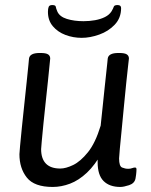

<svg xmlns="http://www.w3.org/2000/svg" viewBox="-20 -735 597 761"><path d="M453 -525Q474 -525 482.5 -519.5Q491 -514 491 -503Q491 -503 488 -476.5Q485 -450 480.5 -407.5Q476 -365 471.5 -316.5Q467 -268 462.5 -223Q458 -178 455 -146Q452 -114 452 -107Q452 -76 464 -71Q476 -66 488 -66Q497 -66 503.5 -68.5Q510 -71 515 -71Q521 -71 521 -64Q521 -63 520.5 -53.5Q520 -44 517 -27Q513 -8 491.5 -1Q470 6 457 6Q414 6 390.5 -17.5Q367 -41 367 -92V-141L385 -132Q357 -81 324.5 -50.5Q292 -20 257.5 -7Q223 6 189 6Q116 6 86.5 -31Q57 -68 57 -124Q57 -127 59.5 -156Q62 -185 66.5 -228Q71 -271 76 -318.5Q81 -366 85.5 -408Q90 -450 92.5 -476.5Q95 -503 95 -503Q98 -525 137 -525H141Q162 -525 170.5 -519.5Q179 -514 179 -503Q179 -503 176.5 -478Q174 -453 170 -413.5Q166 -374 161 -329Q156 -284 152 -243Q148 -202 145.5 -175Q143 -148 143 -144Q143 -106 162 -86.5Q181 -67 219 -67Q241 -67 270 -81Q299 -95 328.5 -131.5Q358 -168 379 -237Q383 -275 387 -313Q391 -351 394.5 -385Q398 -419 401 -445.5Q404 -472 405.5 -487.5Q407 -503 407 -503Q410 -525 449 -525ZM446 -715Q460 -715 460 -703Q460 -664 435 -637.5Q410 -611 373.5 -598Q337 -585 304 -585Q270 -585 239.5 -596.5Q209 -608 189.5 -631Q170 -654 170 -688Q170 -701 173 -708Q176 -715 187 -715Q200 -715 201 -708.5Q202 -702 207 -690Q216 -669 245 -660Q274 -651 311 -651Q335 -651 357 -655Q379 -659 396 -667.5Q413 -676 422 -690Q429 -702 431 -708.5Q433 -715 446 -715Z"/></svg>

Font: Asap VF Beta
Style: Italic
Weight: 400
Italic angle: -6°
Designer: Pablo Cosgaya
Foundry: Pablo Cosgaya
Version: Version 1.007